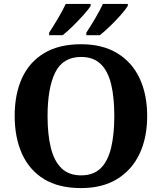

<svg xmlns="http://www.w3.org/2000/svg" viewBox="-20 -951 827 981"><path d="M394.1 10Q280 10 205 -36Q130 -82 92.5 -165Q55 -248 55 -359Q55 -470 92.5 -552Q130 -634 205.6 -679.5Q281.1 -725 394.7 -725Q503 -725 578.5 -679.5Q654 -634 693 -551.5Q732 -469 732 -358Q732 -247 692.7 -164.5Q653.4 -82 578.1 -36Q502.8 10 394.1 10ZM394.2 -55Q457 -55 494 -91Q531 -127 547.5 -195Q564 -263 564 -358.4Q564 -453.8 547.7 -521.2Q531.3 -588.7 494.1 -624.3Q456.8 -660 394.8 -660Q301 -660 262 -580.5Q223 -501 223 -358Q223 -263 240 -195Q257 -127 294.7 -91Q332.3 -55 394.2 -55ZM421 -784Q442 -816 466 -856.5Q490 -897 506 -931H633V-921Q623 -904 597.5 -875Q572 -846 542.5 -817.5Q513 -789 490 -771H421ZM231 -784Q252 -816 276 -856.5Q300 -897 316 -931H443V-921Q433 -904 407 -875Q381 -846 352 -817.5Q323 -789 300 -771H231Z"/></svg>

Font: Noto Serif Armenian
Style: Regular
Weight: 400
Designer: Monotype Design Team
Foundry: Monotype Imaging Inc.
Version: Version 2.007